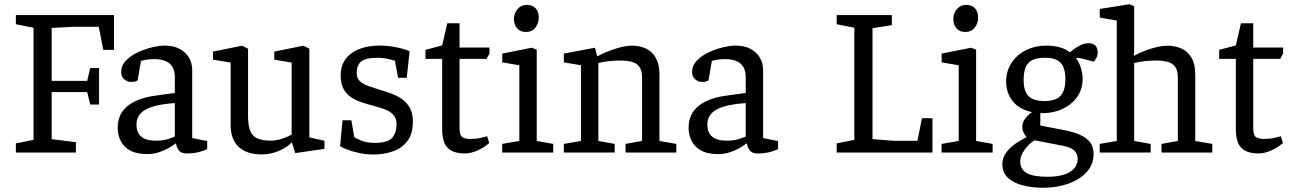

<svg xmlns="http://www.w3.org/2000/svg" viewBox="-20 -719 6097 905"><path d="M54.8 0V-43.2L138 -59.9V-588.1L54.8 -604.8V-648H517.3V-483.8H466.8L445.6 -592.6H322.5L223.6 -587.3V-337.9H391.1L405.2 -398.2H447V-226.4H405.2L391.1 -285.1H223.6V-63.1L337.8 -48.8V0Z M674.3 7.3Q623.2 7.3 592.7 -10Q562.2 -27.4 548.4 -55.7Q534.7 -84 534.7 -117.2Q534.7 -159.1 554.5 -189.9Q574.3 -220.6 614.3 -240.6Q654.4 -260.5 713.6 -268.4L804 -280.8V-356.4Q804 -385.3 792.5 -403.9Q781.1 -422.6 759.5 -431.4Q738 -440.3 706.2 -440.3Q681.5 -440.3 664.2 -436.7Q646.9 -433.1 644.4 -431.9L628.7 -340.4Q628.4 -339.4 621.4 -336.1Q614.3 -332.8 597.2 -332.8Q580.1 -332.8 565.7 -345.3Q551.2 -357.8 551.2 -379Q551.2 -410.5 574.4 -434.1Q597.5 -457.8 631.9 -473.5Q666.2 -489.1 700 -496.7Q733.8 -504.3 755.1 -504.3Q797.9 -504.3 826.9 -488.5Q855.9 -472.8 871 -446.8Q886 -420.8 886 -388.9V-68.2L956.6 -54.2V-16Q954.5 -15 941.6 -9.8Q928.7 -4.7 908.2 -0.1Q887.7 4.5 860.7 4.5Q833 4.5 822.3 -10.9Q811.6 -26.2 810.1 -41.8H805.6Q791.1 -29.8 770.6 -18.8Q750.1 -7.8 726 -0.3Q701.9 7.3 674.3 7.3ZM713.8 -55.9Q752.4 -55.9 778 -65.4Q803.6 -74.9 804 -75.2V-233.1Q742.3 -229 702.2 -217.1Q662.1 -205.3 642.7 -184.5Q623.2 -163.7 623.2 -132Q623.2 -55.9 713.8 -55.9Z M1213.8 8.8Q1143.2 8.8 1105.2 -26.4Q1067.2 -61.7 1067.2 -129V-424.1L984 -437.8V-475.8L1120.9 -503.6L1149.2 -489.6V-172.2Q1149.2 -106.6 1172.3 -81.3Q1195.4 -56 1258.5 -56Q1279.2 -56 1306.5 -64.3Q1333.9 -72.6 1354.6 -84.8V-424.1L1272.8 -437.8V-475.8L1409.7 -503.6L1438.2 -489.6V-71.4L1509.3 -55.4V-17.2L1371.7 2.6L1356.1 -47.2L1353.6 -46.4Q1330.5 -22.2 1292.1 -6.7Q1253.7 8.8 1213.8 8.8Z M1740.8 9.3Q1704.6 9.3 1672.2 2.1Q1639.8 -5.1 1616 -14.2Q1592.2 -23.4 1582.9 -30.1L1594.4 -152.1H1636.1L1649.8 -72.8Q1662.5 -63.7 1687.2 -54.7Q1711.9 -45.6 1746 -45.6Q1808.1 -45.6 1828.6 -69.6Q1849.1 -93.7 1849.1 -132.4Q1849.1 -162.4 1833.2 -179Q1817.2 -195.5 1791.1 -204.7Q1764.9 -213.8 1735.5 -221.7Q1708.4 -228.7 1681.9 -237.7Q1655.5 -246.8 1634 -261.2Q1612.4 -275.6 1599.1 -300.2Q1585.8 -324.8 1585.8 -362.8Q1585.8 -410.5 1610.1 -442Q1634.4 -473.5 1676 -488.9Q1717.7 -504.3 1768.3 -504.3Q1800.3 -504.3 1829.3 -499.5Q1858.4 -494.8 1880.1 -488.6Q1901.7 -482.4 1910.7 -477.1L1897.2 -352.2H1856.3L1841.7 -431.9Q1836.1 -434.9 1811.4 -440.8Q1786.8 -446.6 1759.8 -446.6Q1703.5 -446.6 1682.4 -429.2Q1661.3 -411.8 1661.3 -374Q1661.3 -350.9 1675.9 -336.9Q1690.5 -322.9 1714.8 -314.2Q1739.2 -305.4 1767.5 -296.6Q1794.7 -288.6 1823 -278.5Q1851.2 -268.4 1874.4 -252.2Q1897.7 -235.9 1911.9 -210.6Q1926.2 -185.3 1926.2 -146.2Q1926.2 -87.5 1899.9 -53.7Q1873.5 -19.9 1831.2 -5.3Q1788.8 9.3 1740.8 9.3Z M2171.8 4.3Q2129.4 4.3 2105.7 -10Q2081.9 -24.4 2073.1 -49.6Q2064.2 -74.9 2064.2 -106.9V-441.5H1985.6V-484L2064.2 -505L2088.4 -609.4H2146.2V-495H2287.2V-466.6L2273.2 -441.5H2146.2V-113.8Q2146.2 -82.5 2158.7 -73.3Q2171.3 -64.1 2196.3 -64.1Q2223.8 -64.1 2247 -69.4Q2270.2 -74.7 2276.2 -76.9L2286.1 -45Q2261.8 -23.2 2230 -9.4Q2198.2 4.3 2171.8 4.3Z M2347.2 0V-40.7L2427.9 -54.7V-411.4L2347.5 -425V-466.4L2486.3 -494.1L2509.9 -484.8V-54.7L2587.7 -40.7V0ZM2458.8 -568.2Q2433 -568.2 2417.7 -585.5Q2402.4 -602.8 2402.4 -629.9Q2402.4 -656 2419.4 -676.1Q2436.5 -696.1 2463.6 -696.1Q2488.7 -696.1 2504.1 -680.4Q2519.4 -664.7 2519.4 -636.2Q2519.4 -609.3 2503.5 -588.8Q2487.5 -568.2 2458.8 -568.2Z M2637.7 0V-40.7L2718.4 -54.7V-411.4L2637.7 -425V-466.4L2784.7 -494.1L2794.4 -454.6H2797.6Q2838.9 -476.5 2883.5 -490.1Q2928.1 -503.8 2956.6 -503.8Q3020.6 -503.8 3054.5 -468.6Q3088.4 -433.5 3088.4 -367V-54.7L3167.9 -40.7V0H2928.5V-40.7L3006.4 -54.7V-352.7Q3006.4 -397.1 2983.3 -415.4Q2960.3 -433.8 2901.2 -433.8Q2875.6 -433.8 2846.4 -430.2Q2817.2 -426.7 2800.4 -421.7V-54.7L2877.4 -40.7V0Z M3365.3 7.3Q3314.2 7.3 3283.7 -10Q3253.2 -27.4 3239.4 -55.7Q3225.7 -84 3225.7 -117.2Q3225.7 -159.1 3245.5 -189.9Q3265.3 -220.6 3305.3 -240.6Q3345.4 -260.5 3404.6 -268.4L3495 -280.8V-356.4Q3495 -385.3 3483.5 -403.9Q3472.1 -422.6 3450.5 -431.4Q3429 -440.3 3397.2 -440.3Q3372.5 -440.3 3355.2 -436.7Q3337.9 -433.1 3335.4 -431.9L3319.7 -340.4Q3319.4 -339.4 3312.4 -336.1Q3305.3 -332.8 3288.2 -332.8Q3271.1 -332.8 3256.7 -345.3Q3242.2 -357.8 3242.2 -379Q3242.2 -410.5 3265.4 -434.1Q3288.5 -457.8 3322.9 -473.5Q3357.2 -489.1 3391 -496.7Q3424.8 -504.3 3446.1 -504.3Q3488.9 -504.3 3517.9 -488.5Q3546.9 -472.8 3562 -446.8Q3577 -420.8 3577 -388.9V-68.2L3647.6 -54.2V-16Q3645.5 -15 3632.6 -9.8Q3619.7 -4.7 3599.2 -0.1Q3578.7 4.5 3551.7 4.5Q3524 4.5 3513.3 -10.9Q3502.6 -26.2 3501.1 -41.8H3496.6Q3482.1 -29.8 3461.6 -18.8Q3441.1 -7.8 3417 -0.3Q3392.9 7.3 3365.3 7.3ZM3404.8 -55.9Q3443.4 -55.9 3469 -65.4Q3494.6 -74.9 3495 -75.2V-233.1Q3433.3 -229 3393.2 -217.1Q3353.1 -205.3 3333.7 -184.5Q3314.2 -163.7 3314.2 -132Q3314.2 -55.9 3404.8 -55.9Z M3923.8 0V-43.2L4007 -59.9V-588.1L3923.8 -604.8V-648H4183.7V-600.7L4092.6 -585.8V-63.2L4191.3 -55.4H4304.4L4325.7 -161.8H4375.1V0Z M4418.2 0V-40.7L4498.9 -54.7V-411.4L4418.5 -425V-466.4L4557.3 -494.1L4580.9 -484.8V-54.7L4658.7 -40.7V0ZM4529.8 -568.2Q4504 -568.2 4488.7 -585.5Q4473.4 -602.8 4473.4 -629.9Q4473.4 -656 4490.4 -676.1Q4507.5 -696.1 4534.6 -696.1Q4559.7 -696.1 4575.1 -680.4Q4590.4 -664.7 4590.4 -636.2Q4590.4 -609.3 4574.5 -588.8Q4558.5 -568.2 4529.8 -568.2Z M4895.8 166Q4845.9 166 4802.1 155Q4758.3 144 4731.5 119.5Q4704.8 95 4704.8 55Q4704.8 29.5 4717.1 8.9Q4729.5 -11.6 4748.1 -27.5Q4766.7 -43.5 4786.2 -54.5Q4805.6 -65.5 4818.9 -72.9Q4811.9 -80.3 4805.3 -93.3Q4798.7 -106.3 4798.7 -121.3Q4798.7 -142.8 4813 -161.1Q4827.3 -179.4 4844.3 -190.4Q4801.5 -199.6 4774.5 -221.2Q4747.5 -242.9 4734.9 -272.7Q4722.3 -302.5 4722.3 -333.2Q4722.3 -382.9 4747.2 -421.6Q4772.1 -460.3 4815.4 -482.1Q4858.7 -504 4913.1 -504Q4948.3 -504 4976.5 -495.7Q5004.6 -487.5 5023.3 -472.6Q5025.9 -474.9 5039.2 -485.3Q5052.5 -495.6 5071.6 -505.4Q5090.7 -515.3 5110.2 -515.3Q5131.5 -515.3 5142.7 -504.6Q5154 -494 5154 -471.8Q5154 -456.1 5147.2 -444.7Q5140.4 -433.3 5136 -428.3L5097.7 -438.5Q5082.8 -442.4 5073.7 -444.3Q5064.7 -446.2 5051 -446.2Q5068 -423.9 5075.5 -396.9Q5083 -369.9 5083 -347.2Q5083 -298 5057.1 -261.9Q5031.2 -225.7 4988.8 -205.7Q4946.4 -185.8 4895.8 -185.8H4883.5V-127.3L4988.4 -107.3Q5032.5 -99.1 5065.3 -85.9Q5098.2 -72.6 5116.4 -50.5Q5134.7 -28.3 5134.7 8Q5134.7 45 5116 74Q5097.2 103 5064.3 123.5Q5031.4 144 4988.2 155Q4945 166 4895.8 166ZM4919.6 114.3Q4959.9 114.3 4991.6 105.1Q5023.2 95.9 5041.4 76.7Q5059.7 57.5 5059.7 29.6Q5059.7 10.4 5046.8 -6.2Q5034 -22.8 4990.4 -31.9L4856.5 -57.7Q4830 -41.7 4809.5 -13.3Q4789 15.1 4789 42Q4789 79.9 4820.1 97.1Q4851.1 114.3 4919.6 114.3ZM4904 -242.6Q4934.9 -242.6 4956.4 -251.7Q4978 -260.8 4989.9 -283.5Q5001.9 -306.2 5001.9 -347.2Q5001.9 -379.7 4992.7 -402Q4983.5 -424.4 4962.6 -435.6Q4941.7 -446.8 4905.8 -446.8Q4868.4 -446.8 4846 -435.8Q4823.6 -424.9 4814.3 -401.6Q4804.9 -378.3 4804.9 -341.2Q4804.9 -305 4815.7 -283.4Q4826.5 -261.8 4848.6 -252.2Q4870.8 -242.6 4904 -242.6Z M5163.4 0V-40.7L5243.9 -54.7V-621.8L5163.7 -636.3V-676.8L5303.3 -699L5325.9 -689.7V-469.2L5323.9 -461.3L5324.4 -455.5Q5346.8 -468.4 5374.8 -479.2Q5402.9 -490 5431 -496.7Q5459.2 -503.5 5483.1 -503.5Q5518.4 -503.5 5548 -490.6Q5577.5 -477.8 5595.7 -447.9Q5613.9 -418 5613.9 -366.2V-54.7L5694.3 -40.7V0H5454.8V-40.7L5531.9 -54.7V-352.4Q5531.9 -384.9 5520.5 -402.4Q5509.1 -419.9 5485.8 -426.8Q5462.5 -433.8 5426.7 -433.8Q5405.5 -433.8 5377.2 -430.9Q5348.9 -428.1 5325.9 -421.7V-54.7L5403.8 -40.7V0Z M5912.8 4.3Q5870.4 4.3 5846.7 -10Q5822.9 -24.4 5814.1 -49.6Q5805.2 -74.9 5805.2 -106.9V-441.5H5726.6V-484L5805.2 -505L5829.4 -609.4H5887.2V-495H6028.2V-466.6L6014.2 -441.5H5887.2V-113.8Q5887.2 -82.5 5899.7 -73.3Q5912.3 -64.1 5937.3 -64.1Q5964.8 -64.1 5988 -69.4Q6011.2 -74.7 6017.2 -76.9L6027.1 -45Q6002.8 -23.2 5971 -9.4Q5939.2 4.3 5912.8 4.3Z"/></svg>

Font: Faustina Light
Style: Regular
Weight: 300
Designer: Alfonso Garcia
Foundry: http://www.omnibus-type.com
Version: Version 1.200